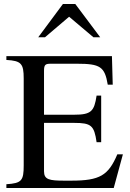

<svg xmlns="http://www.w3.org/2000/svg" viewBox="-20 -944 651 964"><path d="M597 -169H569C524 -63 481 -37 338 -37H302C228 -37 201 -42 201 -84V-327H352C438 -327 453 -314 465 -230H488V-464H465C453 -385 438 -368 352 -368H201V-588C201 -620 208 -624 236 -624H367C483 -624 506 -609 521 -519H546L542 -662H12V-643C87 -639 99 -624 99 -550V-114C99 -37 89 -24 12 -19V0H551ZM483 -757 358 -924H296L172 -757H206L327 -860L449 -757Z"/></svg>

Font: XITS Math
Style: Regular
Weight: 400
Designer: MicroPress Inc., with final additions and corrections provided by Coen Hoffman, Elsevier (retired)
Version: Version 1.302